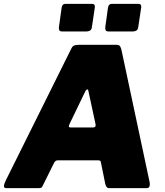

<svg xmlns="http://www.w3.org/2000/svg" viewBox="-36 -974 855 994"><path d="M455 -936 440 -835Q439 -822 431 -816.5Q423 -811 408 -811H288Q275 -811 271.5 -816.5Q268 -822 269 -833L283 -934Q286 -954 302 -954H441Q457 -954 455 -936ZM695 -936 680 -835Q679 -822 671 -816.5Q663 -811 648 -811H528Q515 -811 511.5 -816.5Q508 -822 509 -833L523 -934Q526 -954 542 -954H681Q697 -954 695 -936ZM-4 0Q-15 0 -15.5 -10Q-16 -20 -5 -42L334 -724Q340 -736 349.5 -739Q359 -742 372 -742H569Q582 -742 587 -732Q592 -722 594 -710L739 -29Q741 -19 738 -9.5Q735 0 724 0H528Q514 0 509 -22L486 -135Q485 -144 473 -144H263Q251 -144 244 -131L184 -10Q181 -4 177 -2Q173 0 162 0H-4ZM446 -314Q463 -314 458 -334L422 -501Q421 -511 416 -511Q411 -511 406 -502L323 -330Q319 -320 321 -317Q323 -314 332 -314Z"/></svg>

Font: Libre Franklin Black
Style: Italic
Weight: 900
Italic angle: -8°
Designer: Pablo Impallari, Rodrigo Fuenzalida, Nhung Nguyen
Foundry: Impallari Type
Version: Version 3.000